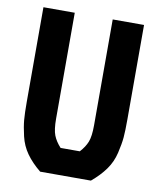

<svg xmlns="http://www.w3.org/2000/svg" viewBox="-80 -764 686 827"><g transform="rotate(10 263.0 -350.0)"><path d="M221 -116H305Q327 -140 336.5 -164.5Q346 -189 346 -237V-700H483V-287Q483 -236 480.5 -207.5Q478 -179 468.5 -138.5Q459 -98 435.5 -65Q412 -32 374 0H152Q114 -31 90.5 -64Q67 -97 57.5 -137.5Q48 -178 45.5 -207.5Q43 -237 43 -287V-700H180V-237Q180 -189 189.5 -164.5Q199 -140 221 -116Z"/></g></svg>

Font: Jockey One
Style: Regular
Weight: 400
Designer: TypeTogether
Foundry: TypeTogether
Version: Version 1.002